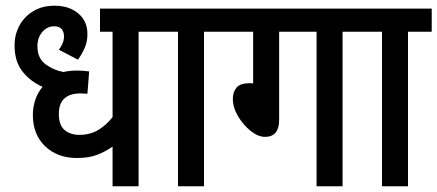

<svg xmlns="http://www.w3.org/2000/svg" viewBox="-20 -652 1531 672"><path d="M547 -541H465V0H374V-139Q350 -122 321 -110.5Q292 -99 249 -99Q181 -99 138 -140Q95 -181 95 -250Q95 -277 103.5 -302.5Q112 -328 129 -348Q86 -367 58.5 -402Q31 -437 31 -493Q31 -531 48 -562.5Q65 -594 96.5 -613Q128 -632 171 -632Q222 -632 254 -605Q286 -578 286 -533Q286 -506 276.5 -484.5Q267 -463 253 -443L186 -478Q193 -487 198.5 -499Q204 -511 204 -525Q204 -540 196 -550Q188 -560 169 -560Q145 -560 128 -540Q111 -520 111 -490Q111 -448 139.5 -427Q168 -406 202 -400Q224 -405 250 -405Q272 -405 292 -402L286 -324Q280 -324 273.5 -324.5Q267 -325 261 -325Q225 -325 205.5 -307.5Q186 -290 186 -253Q186 -214 206 -197Q226 -180 258 -180Q296 -180 324.5 -197.5Q353 -215 374 -242V-541H330V-622H547Z M694 -541V0H603V-541H534V-622H777V-541Z M957 -541V-233Q957 -173 908 -173Q883 -173 857 -194Q831 -215 813 -245.5Q795 -276 795 -306Q795 -330 808 -345.5Q821 -361 855 -361L866 -360V-541H764V-622H1261V-541H1179V0H1088V-541Z M1408 -541V0H1317V-541H1248V-622H1491V-541Z"/></svg>

Font: Noto Sans Condensed Medium
Style: Italic
Weight: 500
Width: 3
Italic angle: -12°
Designer: Monotype Design Team
Foundry: Monotype Imaging Inc.
Version: Version 2.013; ttfautohint (v1.8.4.7-5d5b)